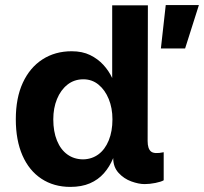

<svg xmlns="http://www.w3.org/2000/svg" viewBox="-20 -721 800 753"><path d="M706 -531H611L630 -701H760ZM424 -101Q410 -67 387.5 -41.5Q365 -16 332.5 -2Q300 12 256 12Q191 12 142.5 -20Q94 -52 68 -111.5Q42 -171 42 -253Q42 -337 69.5 -396.5Q97 -456 146.5 -488Q196 -520 261 -520Q303 -520 333.5 -505Q364 -490 385.5 -466.5Q407 -443 420 -415V-700H560L559 -168Q559 -138 572 -127Q585 -116 622 -124V-14Q612 -8 589.5 -3.5Q567 1 547 1Q524 1 495 -9.5Q466 -20 445 -43Q424 -66 424 -101ZM307 -96Q341 -97 366.5 -116Q392 -135 406.5 -170.5Q421 -206 421 -253Q421 -297 406.5 -332.5Q392 -368 366.5 -389Q341 -410 307 -410Q271 -410 244.5 -389Q218 -368 203.5 -332.5Q189 -297 189 -253Q189 -205 203.5 -169.5Q218 -134 244.5 -115Q271 -96 307 -96Z"/></svg>

Font: Inclusive Sans
Style: Regular
Weight: 400
Designer: Olivia King
Foundry: Olivia King
Version: Version 2.004